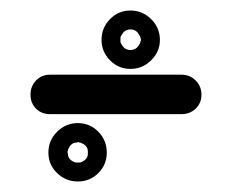

<svg xmlns="http://www.w3.org/2000/svg" viewBox="-20 -322 440 365"><path d="M75 -105Q59 -105 48.5 -115.5Q38 -126 38 -142Q38 -158 48.5 -169Q59 -180 75 -180Q137 -180 200 -180Q263 -180 325 -180Q325 -180 325 -180Q325 -180 325 -180Q341 -180 352 -169Q363 -158 363 -142Q363 -126 352 -115.5Q341 -105 325 -105Q263 -105 200 -105Q137 -105 75 -105Q75 -105 75 -105Q75 -105 75 -105ZM126 -51Q116 -51 111 -41Q109 -38 109 -35Q108 -34 108 -32Q109 -32 109 -31.5Q109 -31 109 -30Q109 -20 119 -15Q122 -13 125 -13Q126 -13 128 -13Q130 -13 131 -13Q134 -13 137 -15Q147 -20 147 -30Q147 -31 147 -32Q147 -33 147 -34Q147 -44 137 -49Q134 -51 131 -51Q130 -52 128 -52Q127 -51 126 -51ZM72 -32Q72 -55 88.5 -71.5Q105 -88 128 -88Q151 -88 167 -71.5Q183 -55 183 -32Q183 -9 167 7Q151 23 128 23Q105 23 88.5 7Q72 -9 72 -32ZM226 -266Q216 -265 211 -255Q209 -253 209 -250Q209 -248 209 -246Q209 -245 209 -243Q209 -240 211 -238Q216 -228 226 -227Q227 -227 228 -227Q229 -227 230 -227Q240 -228 245 -238Q247 -240 247 -243Q248 -245 248 -246Q248 -248 247 -250Q247 -253 245 -255Q240 -265 230 -266Q229 -266 228 -266Q227 -266 226 -266ZM173 -246Q173 -269 189 -285.5Q205 -302 228 -302Q251 -302 267.5 -285.5Q284 -269 284 -246Q284 -224 267.5 -207.5Q251 -191 228 -191Q205 -191 189 -207.5Q173 -224 173 -246Z"/></svg>

Font: FRB American Cursive Guidelines Extrabold
Style: Bold Italic
Weight: 800
Italic angle: -25°
Version: Version 2.0;Modular Font Editor K font №1